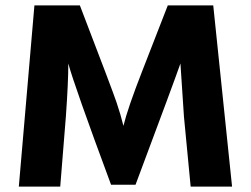

<svg xmlns="http://www.w3.org/2000/svg" viewBox="-20 -694 933 714"><path d="M204 0H50L108 -674H277Q398 -359 413.5 -313Q429 -267 439 -226Q455 -292 509 -430L604 -674H773L843 0H689L664 -261L651 -458Q630 -397 484 -7H393Q255 -379 234 -458Q234 -387 225 -261Z"/></svg>

Font: Hind Mysuru
Style: Bold
Weight: 700
Designer: Manushi Parikh, Hitesh Malaviya
Foundry: Indian Type Foundry
Version: Version 0.703;PS 1.0;hotconv 1.0.86;makeotf.lib2.5.63406